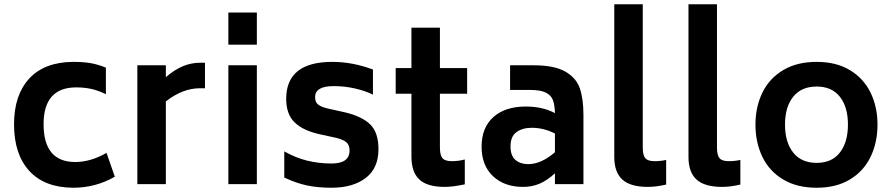

<svg xmlns="http://www.w3.org/2000/svg" viewBox="-20 -866 4193 903"><path d="M46 -281Q46 -419 117.5 -496.5Q189 -574 324 -575Q372 -575 406.5 -569Q441 -563 478 -548V-423Q441 -441 408.5 -448Q376 -455 337 -455Q185 -454 185 -282Q185 -104 334 -104Q406 -104 481 -147L520 -35Q430 17 324 17Q189 16 117.5 -62.5Q46 -141 46 -281Z M944 -571V-451H921Q839 -451 760 -389V0H626V-559H760V-503Q837 -571 921 -571Z M1054 -807H1188V-656H1054ZM1054 -559H1188V0H1054Z M1317 -31V-154Q1370 -124 1424.5 -110.5Q1479 -97 1539 -97Q1624 -97 1624 -158Q1624 -184 1609.5 -196.5Q1595 -209 1564 -217L1482 -235Q1405 -252 1365.5 -290.5Q1326 -329 1326 -401Q1326 -575 1543 -575Q1638 -575 1734 -539V-421Q1697 -439 1649 -450Q1601 -461 1549 -461Q1462 -461 1462 -409Q1462 -385 1476.5 -374Q1491 -363 1520 -356L1601 -338Q1682 -319 1721 -281Q1760 -243 1760 -164Q1760 -75 1700 -29Q1640 17 1539 17Q1474 17 1423 6Q1372 -5 1317 -31Z M2049 -425V-172Q2049 -136 2061 -122Q2073 -108 2105 -108Q2137 -108 2166 -116V1Q2109 13 2072 13Q1989 13 1952 -22Q1915 -57 1915 -130V-425H1841V-546H1915V-736H2049V-546H2177V-425Z M2724 -326V0H2590V-51Q2553 -17 2517.5 -2Q2482 13 2440 13Q2352 13 2298.5 -37.5Q2245 -88 2245 -176Q2245 -266 2300.5 -315.5Q2356 -365 2453 -365Q2532 -365 2590 -334Q2589 -372 2580.5 -395Q2572 -418 2547 -430.5Q2522 -443 2473 -443H2379V-559H2488Q2587 -559 2638.5 -529.5Q2690 -500 2707 -450.5Q2724 -401 2724 -326ZM2590 -150V-238Q2537 -265 2481 -265Q2437 -265 2409 -244.5Q2381 -224 2381 -178Q2381 -133 2404.5 -113.5Q2428 -94 2464 -94Q2525 -94 2590 -150Z M2869 -128V-846H3003V-172Q3003 -136 3015 -122Q3027 -108 3058 -108Q3089 -108 3113 -114V2Q3066 13 3027 13Q2945 13 2907 -21.5Q2869 -56 2869 -128Z M3218 -128V-846H3352V-172Q3352 -136 3364 -122Q3376 -108 3407 -108Q3438 -108 3462 -114V2Q3415 13 3376 13Q3294 13 3256 -21.5Q3218 -56 3218 -128Z M3533 -280Q3533 -363 3565.5 -430Q3598 -497 3663 -536Q3728 -575 3821 -575Q3913 -575 3977.5 -536Q4042 -497 4074.5 -430Q4107 -363 4107 -280Q4107 -196 4074.5 -128.5Q4042 -61 3977.5 -22Q3913 17 3821 17Q3728 17 3663 -22Q3598 -61 3565.5 -128.5Q3533 -196 3533 -280ZM3968 -280Q3968 -363 3930 -411Q3892 -459 3821 -459Q3749 -459 3710.5 -411Q3672 -363 3672 -280Q3672 -197 3710.5 -148.5Q3749 -100 3821 -100Q3892 -100 3930 -148.5Q3968 -197 3968 -280Z"/></svg>

Font: Biryani
Style: Bold
Weight: 700
Designer: Dan Reynolds and Mathieu Reguer
Foundry: Dan Reynolds and Mathieu Reguer
Version: Version 1.004; ttfautohint (v1.1) -l 5 -r 5 -G 72 -x 0 -D la